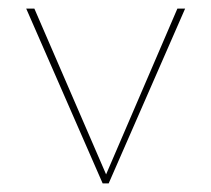

<svg xmlns="http://www.w3.org/2000/svg" viewBox="-20 -427 492 447"><path d="M411 -407 233 0H219L41 -407H60L227 -21L393 -407Z"/></svg>

Font: Ysabeau Thin
Style: Regular
Weight: 200
Designer: Christian Thalmann (Catharsis Fonts)
Version: Version 0.003